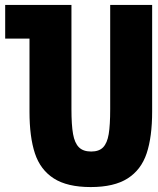

<svg xmlns="http://www.w3.org/2000/svg" viewBox="-20 -745 640 778"><path d="M99.5 -293V-588.5H1V-725H269.5V-303Q269.5 -238.5 276 -202Q282.5 -165.5 299.8 -148.2Q317 -131 349.5 -131Q381.5 -131 398 -148.2Q414.5 -165.5 420.5 -201.8Q426.5 -238 426.5 -303V-725H596.5V-293Q596.5 -190 574.2 -123.5Q552 -57 497.2 -22Q442.5 13 347.5 13Q252.5 13 198 -22Q143.5 -57 121.5 -123.5Q99.5 -190 99.5 -293Z"/></svg>

Font: JuliaMono Black
Style: Regular
Weight: 900
Monospace: yes
Designer: cormullion
Foundry: corm
Version: Version 0.054; ttfautohint (v1.8.4)